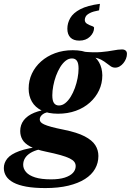

<svg xmlns="http://www.w3.org/2000/svg" viewBox="-98 -722 682 1002"><path d="M503 -369Q490.5 -369 480.2 -375.8Q470 -382.5 458.2 -392Q446.5 -401.5 430.8 -410Q415 -418.5 391.8 -422.2Q368.5 -426 335 -421.5L334.5 -452.5Q390 -447 428.2 -450.2Q466.5 -453.5 493 -458.8Q519.5 -464 539 -464Q550.5 -464 557.5 -458.2Q564.5 -452.5 564.5 -441Q564.5 -428 559.5 -415.5Q554.5 -403 546 -392.5Q537.5 -382 526.5 -375.5Q515.5 -369 503 -369ZM209.5 -171.5Q227 -171.5 242.5 -183.8Q258 -196 270.8 -216.8Q283.5 -237.5 292.8 -262.8Q302 -288 307 -314.5Q312 -341 312 -364Q312 -392.5 303.2 -404.8Q294.5 -417 277.5 -417Q260 -417 244.5 -404.8Q229 -392.5 216.2 -371.8Q203.5 -351 194.2 -325.8Q185 -300.5 180 -274Q175 -247.5 175 -224.5Q175 -196 184 -183.8Q193 -171.5 209.5 -171.5ZM282 -460Q334 -460 368 -443.2Q402 -426.5 418.8 -397Q435.5 -367.5 436 -329Q436 -287 419 -250.8Q402 -214.5 371 -186.8Q340 -159 297.8 -143.8Q255.5 -128.5 205 -128.5Q153.5 -128.5 119.5 -145.2Q85.5 -162 68.5 -191.5Q51.5 -221 51.5 -259.5Q51.5 -301.5 68.5 -337.8Q85.5 -374 116.5 -401.5Q147.5 -429 189.5 -444.5Q231.5 -460 282 -460ZM138.5 259.5Q80.5 259.5 39.2 252Q-2 244.5 -28 230.5Q-54 216.5 -66 197.2Q-78 178 -78 155Q-78 128 -60 105.5Q-42 83 2.5 66.5Q47 50 127.5 41.5L169 39L172 49Q135.5 51 107.8 57.8Q80 64.5 61.2 76Q42.5 87.5 32.8 103Q23 118.5 23 138Q23 158.5 38 176Q53 193.5 85.2 203.8Q117.5 214 168.5 214Q211.5 214 240 204.8Q268.5 195.5 282.8 180Q297 164.5 297 145Q297 132.5 289.8 122.8Q282.5 113 265.2 104.5Q248 96 218 87.5Q188 79 142 69.5Q88.5 58.5 59.2 42.5Q30 26.5 18.8 6.2Q7.5 -14 7.5 -38Q7.5 -70.5 26.2 -94.8Q45 -119 81 -133.8Q117 -148.5 167.5 -152.5L178.5 -139.5Q141.5 -138 125.5 -126Q109.5 -114 109.5 -99Q109.5 -91.5 114.2 -85.2Q119 -79 132.2 -72.8Q145.5 -66.5 170.2 -59.8Q195 -53 235 -45Q304.5 -31 343.8 -10.5Q383 10 399.2 35.5Q415.5 61 415.5 92Q415.5 128.5 398 159.2Q380.5 190 345.5 212.2Q310.5 234.5 258.8 247Q207 259.5 138.5 259.5ZM393 -577Q393 -552 371.8 -531Q350.5 -510 316 -510Q285.5 -510 269.5 -526.2Q253.5 -542.5 253.5 -572Q253.5 -601.5 268.8 -628Q284 -654.5 321.2 -674Q358.5 -693.5 423.5 -702L419 -668Q388 -662.5 371.8 -654.2Q355.5 -646 350 -636.8Q344.5 -627.5 344.5 -618.5Q344.5 -605 356.5 -597.8Q368.5 -590.5 380.8 -586.5Q393 -582.5 393 -577Z"/></svg>

Font: Newsreader 16pt 16pt
Style: Bold Italic
Weight: 700
Italic angle: -17°
Version: Version 1.003